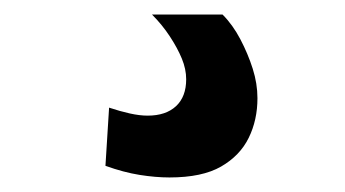

<svg xmlns="http://www.w3.org/2000/svg" viewBox="-20 -24 474 264"><path d="M130 124Q145 129 158.5 132Q172 135 183 135Q208 135 222 122Q236 109 236 85Q236 71 230 56.5Q224 42 213.5 26Q203 10 189 -4H286Q300 10 310.5 30Q321 50 327.5 70.5Q334 91 334 111Q334 141 322 165.5Q310 190 284 205Q258 220 213 220Q194 220 172 216.5Q150 213 125 204Z"/></svg>

Font: Georama ExtraCondensed Thin SemiBold
Style: Regular
Weight: 600
Version: Version 1.001